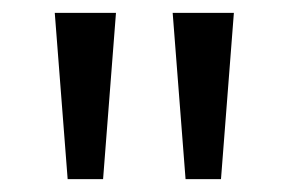

<svg xmlns="http://www.w3.org/2000/svg" viewBox="-20 -734 448 298"><path d="M160 -714 140 -456H85L65 -714ZM343 -714 323 -456H268L248 -714Z"/></svg>

Font: Noto Sans Myanmar
Style: Regular
Weight: 400
Designer: Monotype Design Team
Foundry: Monotype Imaging Inc.
Version: Version 2.107